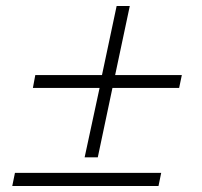

<svg xmlns="http://www.w3.org/2000/svg" viewBox="-20 -622 677 642"><path d="M313 -328H90L98 -371H321L370 -602H414L365 -371H588L579 -328H356L307 -96H263ZM30 -44H519L510 0H21Z"/></svg>

Font: Decalotype Light Italic
Style: Regular
Weight: 300
Italic angle: -12°
Designer: Alfredo Marco Pradil
Foundry: Alfredo Marco Pradil
Version: Version 1.0